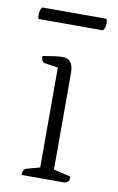

<svg xmlns="http://www.w3.org/2000/svg" viewBox="-75 -661 433 704"><g transform="rotate(10 142.0 -309.0)"><path d="M56 0Q56 -23 72 -26L119 -39V-411L71 -418Q56 -419 56 -443Q87 -448 103 -450Q119 -452 131 -452Q170 -452 170 -399V-40L234 -25Q234 -13 231 -8Q228 -3 217 0ZM258 -574H18Q16 -580 16 -590Q16 -609 25 -618H264Q267 -611 267 -602Q267 -583 258 -574Z"/></g></svg>

Font: Petrona ExtraLight
Style: Regular
Weight: 200
Designer: Ringo R. Seeber
Foundry: Ringo R. Seeber
Version: Version 2.001; ttfautohint (v1.8.3)